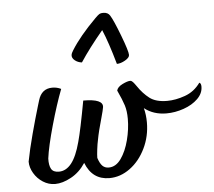

<svg xmlns="http://www.w3.org/2000/svg" viewBox="-52 -788 948 852"><g transform="rotate(-5 422.0 -362.0)"><path d="M844 -367Q844 -337 819.5 -313Q795 -289 756.5 -275.5Q718 -262 679 -262Q622 -262 581 -294Q589 -264 589 -230Q589 -168 563 -114.5Q537 -61 494 -29.5Q451 2 402 2Q326 2 296 -75Q270 -35 231.5 -14Q193 7 160 7Q131 7 106 -9Q81 -25 66 -50.5Q51 -76 51 -102Q61 -155 79.5 -224Q98 -293 114 -346L121 -369Q136 -420 184 -420Q205 -420 223 -411Q198 -346 172 -254Q146 -162 139 -108Q138 -78 147 -62Q156 -46 181 -46Q213 -46 237 -76Q261 -106 278 -170Q292 -220 316 -351Q406 -351 401 -314Q399 -301 390 -269Q373 -210 366 -172Q362 -154 359 -129.5Q356 -105 356 -92Q364 -67 375 -56Q386 -45 403 -45Q435 -45 458 -77.5Q481 -110 493.5 -158.5Q506 -207 506 -253Q506 -288 498 -313.5Q490 -339 470 -382Q474 -398 496.5 -409Q519 -420 531 -420Q537 -420 543 -413.5Q549 -407 558 -394Q581 -360 609 -338.5Q637 -317 687 -317Q725 -317 767 -332Q809 -347 836 -385Q844 -382 844 -367ZM536 -535Q536 -523 516 -511.5Q496 -500 479 -500Q451 -599 427 -655Q365 -581 325 -520Q307 -522 294 -532.5Q281 -543 282 -556Q283 -565 291 -577Q328 -637 402 -711Q415 -724 421 -727.5Q427 -731 438 -731Q459 -731 468 -716Q482 -694 509 -623Q536 -552 536 -535Z"/></g></svg>

Font: Charmonman
Style: Bold
Weight: 700
Designer: Ekaluck Peanpanawate
Foundry: Cadson Demak Co.,Ltd.
Version: Version 1.000; ttfautohint (v1.6)